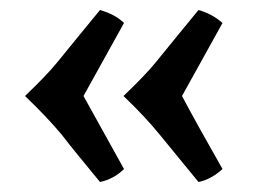

<svg xmlns="http://www.w3.org/2000/svg" viewBox="-20 -472 535 384"><path d="M228 -426Q228 -426 147 -280Q154 -267 228 -134Q208 -114 180 -108Q162 -130 139 -158Q116 -186 104 -202Q74 -238 30 -280Q74 -322 95 -348Q116 -374 139 -402Q162 -430 180 -452Q211 -443 228 -426ZM425 -426Q346 -284 344 -280Q377 -218 425 -134Q402 -113 377 -108Q359 -130 336 -158Q313 -186 300 -202Q271 -238 227 -280Q271 -322 292 -348Q313 -374 336 -402Q359 -430 377 -452Q405 -444 425 -426Z"/></svg>

Font: Port Lligat Sans
Style: Regular
Weight: 400
Designer: Dario Muhafara, Eduardo Rodriguez Tunni
Foundry: Tipo
Version: Version 1.002